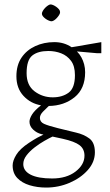

<svg xmlns="http://www.w3.org/2000/svg" viewBox="-20 -649 495 866"><path d="M188 197Q148 197 113.5 186.5Q79 176 58 154Q37 132 37 97Q37 76 53.5 49Q70 22 111 -5Q134 -20 148.5 -28Q163 -36 176 -42L167 -44Q146 -49 129.5 -64.5Q113 -80 113 -100Q113 -114 124.5 -132.5Q136 -151 165 -174Q118 -182 86 -216.5Q54 -251 54 -305Q54 -355 77 -389Q100 -423 139 -441Q178 -459 225 -459Q269 -459 303 -436Q312 -437 333.5 -441Q355 -445 379 -449Q403 -453 420 -456Q437 -459 437 -459V-409H418L327 -417Q339 -405 347 -390.5Q355 -376 359.5 -359Q364 -342 364 -323Q364 -249 316.5 -210.5Q269 -172 200 -171Q187 -159 173.5 -145Q160 -131 160 -117Q160 -99 178.5 -90.5Q197 -82 241 -71L323 -51Q358 -43 383 -24.5Q408 -6 408 38Q408 82 376 118Q344 154 294 175.5Q244 197 188 197ZM215 156Q280 156 320.5 125Q361 94 361 53Q361 23 339 6Q317 -11 263 -23L217 -33Q202 -26 180 -13.5Q158 -1 136 16Q114 33 99.5 52Q85 71 85 91Q85 122 118.5 139Q152 156 215 156ZM218 -210Q261 -210 289.5 -231Q318 -252 318 -310Q318 -351 300.5 -374.5Q283 -398 256 -408.5Q229 -419 198 -419Q151 -419 125.5 -398.5Q100 -378 100 -319Q100 -264 136 -237Q172 -210 218 -210ZM169 -587Q169 -593 173.5 -600.5Q178 -608 184.5 -614.5Q191 -621 197.5 -625Q204 -629 208 -629Q213 -629 220 -626Q227 -623 234 -618Q241 -613 246 -607Q251 -601 251 -594Q251 -588 246.5 -581Q242 -574 236 -567.5Q230 -561 223.5 -557Q217 -553 212 -553Q208 -553 200.5 -556Q193 -559 186 -564Q179 -569 174 -575Q169 -581 169 -587Z"/></svg>

Font: Ancizar Sans Thin
Style: Regular
Weight: 100
Designer: Cesar Puertas, Viviana Monsalve, Julian Moncada, Julian Prieto, Jose Castro, Mariel Hernandez, Felipe Aragon, Sara Alarc
Version: Version 8.100